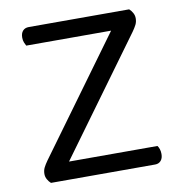

<svg xmlns="http://www.w3.org/2000/svg" viewBox="-72 -675 700 742"><g transform="rotate(-10 278.5 -304.0)"><path d="M483 -608Q491 -601 496.5 -591Q502 -581 502 -570Q502 -556 496.5 -545Q491 -534 481 -520L152 -69H499Q503 -64 506 -55.5Q509 -47 509 -36Q509 -19 500.5 -9.5Q492 0 478 0H69Q61 -7 55.5 -17Q50 -27 50 -38Q50 -52 55.5 -63Q61 -74 71 -88L400 -539H67Q64 -544 60.5 -552.5Q57 -561 57 -572Q57 -589 65.5 -598.5Q74 -608 89 -608H483Z"/></g></svg>

Font: Baloo Thambi 2
Style: Regular
Weight: 400
Designer: Aadarsh Rajan and Ek Type
Foundry: Ek Type
Version: Version 1.640;hotconv 1.0.111;makeotfexe 2.5.65597; ttfautoh